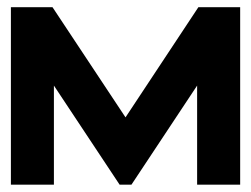

<svg xmlns="http://www.w3.org/2000/svg" viewBox="-20 -505 686 525"><path d="M522.5 -485.4H636.7V0H519V-271L339.4 0H307.1L127.4 -271V0H9.8V-485.4H123.5L323.2 -184.1Z"/></svg>

Font: Sangha Kali
Style: Regular
Weight: 400
Designer: Seslavinskaya Anna
Foundry: Popkern
Version: Version 2.000;PS 002.000;hotconv 1.0.88;makeotf.lib2.5.64775